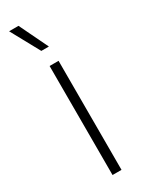

<svg xmlns="http://www.w3.org/2000/svg" viewBox="-184 -712 565 742"><g transform="rotate(-30 98.0 -340.5)"><path d="M118 0H78V-486.5H118ZM113 -553.5 51.5 -681H9.5L79.5 -553H113Z"/></g></svg>

Font: Anek Malayalam Medium ExtraLight
Style: Regular
Weight: 250
Version: Version 1.003